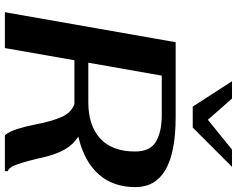

<svg xmlns="http://www.w3.org/2000/svg" viewBox="-112 -859 971 787"><g transform="rotate(90 373.5 -465.5)"><path d="M540 -301Q572 -281 592.5 -245.5Q613 -210 626 -153Q640 -90 653 -52.5Q666 -15 682 -12L681 0H534Q519 -19 509 -50Q499 -81 490 -126Q477 -193 459.5 -232.5Q442 -272 407 -285H388H227L177 0H30L153 -700H460Q747 -700 747 -535Q747 -444 694.5 -384.5Q642 -325 540 -301ZM601 -534Q601 -595 561 -619Q521 -643 452 -643H290L237 -342H399Q495 -342 548 -391Q601 -440 601 -534ZM313 -931H384L471 -832L593 -931H664L503 -770H417Z"/></g></svg>

Font: Fahkwang SemiBold
Style: Italic
Weight: 600
Italic angle: -10°
Version: Version 1.000; ttfautohint (v1.6)